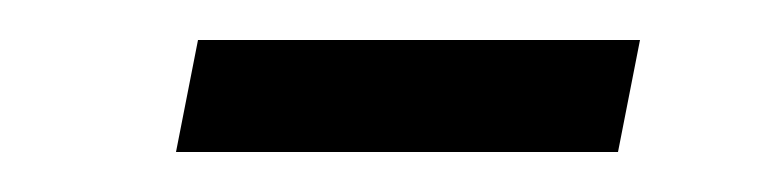

<svg xmlns="http://www.w3.org/2000/svg" viewBox="-20 -352 388 96"><path d="M68 -276 79 -332H300L289 -276Z"/></svg>

Font: IBM Plex Sans Cond Light
Style: Italic
Weight: 300
Width: 3
Italic angle: -11°
Designer: Mike Abbink, Paul van der Laan, Pieter van Rosmalen
Foundry: Bold Monday
Version: Version 1.3